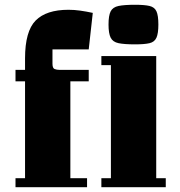

<svg xmlns="http://www.w3.org/2000/svg" viewBox="-20 -785 755 805"><path d="M45 -444V-492H85V-540Q85 -654 129.5 -699Q174 -744 267 -744Q291 -744 316 -740.5Q341 -737 369 -731L352 -578H200V-518Q200 -499 209 -495.5Q218 -492 230 -492H352V-444H275V-38H345V0H45V-38H85V-444ZM546 -599Q501 -599 477 -604Q453 -609 444 -627Q435 -645 435 -682Q435 -720 444 -737.5Q453 -755 477 -760Q501 -765 546 -765Q586 -765 607 -760Q628 -755 636 -737.5Q644 -720 644 -682Q644 -645 636 -627Q628 -609 607 -604Q586 -599 546 -599ZM675 0H405V-38H445V-512H405V-550H635V-38H675Z"/></svg>

Font: Unlock
Style: Regular
Weight: 400
Designer: Eduardo Rodriguez Tunni
Foundry: Eduardo Rodriguez Tunni
Version: Version 1.003; ttfautohint (v1.8.4.7-5d5b);gftools[0.9.23]